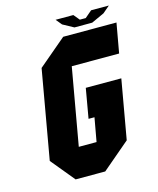

<svg xmlns="http://www.w3.org/2000/svg" viewBox="-120 -896 804 979"><g transform="rotate(-15 282.0 -406.0)"><path d="M564.5 -718.8 536.6 -562.5H286.6L214.8 -156.2H308.6L331.1 -281.2H299.8L327.1 -437.5H514.6L459.5 -125L312.5 0H156.2L53.2 -125L135.7 -593.8L283.2 -718.8ZM293.9 -781.2 268.1 -812.5H361.8L387.7 -781.2H418.9L455.6 -812.5H549.3L512.7 -781.2L444.8 -750H351.1Z"/></g></svg>

Font: Signwood
Style: Italic
Weight: 400
Italic angle: -10°
Designer: GGBotNet
Foundry: GGBotNet
Version: 0.95